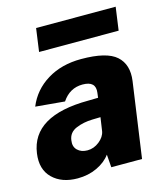

<svg xmlns="http://www.w3.org/2000/svg" viewBox="-119 -827 801 923"><g transform="rotate(-15 282.0 -365.0)"><path d="M-5 -157Q20 -337 299 -338L348 -339L351 -363Q359 -420 292 -420Q228 -420 190 -363L45 -376Q76 -452 147.5 -496Q219 -540 317 -540Q444 -540 492 -497Q540 -454 529 -374L476 0H323L318 -64Q294 -31 250.5 -10.5Q207 10 154 10Q75 10 29.5 -34.5Q-16 -79 -5 -157ZM325 -178 335 -246 295 -245Q250 -244 213 -228.5Q176 -213 171 -175Q166 -144 184.5 -126Q203 -108 234 -108Q266 -108 293 -129.5Q320 -151 325 -178ZM527 -625H131L147 -740H543Z"/></g></svg>

Font: Morrison ExtraBold
Style: Regular
Weight: 800
Designer: Pablo Impallari, Rodrigo Fuenzalida (Modified by Dan O. Williams)
Version: Version 0.03;June 6, 2019;FontCreator 11.5.0.2425 64-bit; tt